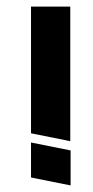

<svg xmlns="http://www.w3.org/2000/svg" viewBox="-20 -563 281 582"><path d="M193 -543V-135L74 -159V-543ZM194 -1 74 -25V-131L194 -107Z"/></svg>

Font: Shorif Bongobondhu ANSI V1
Style: Regular
Weight: 400
Designer: Shorif Uddin Shishir, Shorif art & Design, e-mail : shorifart@gmail.com, facebook : Shorif2001
Foundry: Lipighor Font Foundry
Version: Designed by Shorif Uddin Shishir | Developed by Niladri Shek